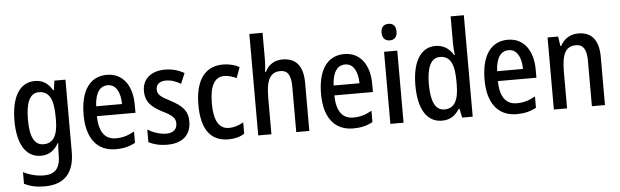

<svg xmlns="http://www.w3.org/2000/svg" viewBox="-57 -1069 4624 1433"><g transform="rotate(-5 2255.5 -353.0)"><path d="M220 -643C109 -643 43 -542 43 -360C43 -183 107 -83 217 -83C274 -83 317 -108 350 -166H354C352 -142 350 -111 350 -89V-74C350 24 308 65 228 65C178 65 125 53 73 27V114C119 137 167 147 225 147C379 147 449 61 449 -94V-633H366L356 -562H351C318 -619 275 -643 220 -643ZM242 -557C317 -557 352 -500 352 -364V-340C352 -221 316 -167 245 -167C177 -167 144 -229 144 -359C144 -489 176 -557 242 -557Z M759 -642C633 -642 561 -541 561 -359C561 -192 632 -83 779 -83C835 -83 881 -94 925 -118V-203C878 -176 836 -164 786 -164C704 -164 661 -223 659 -341H948V-401C948 -543 881 -642 759 -642ZM759 -564C823 -564 853 -500 854 -415H660C665 -516 701 -564 759 -564Z M1343 -243C1343 -328 1292 -367 1217 -407C1142 -446 1121 -463 1121 -501C1121 -538 1148 -561 1195 -561C1236 -561 1271 -547 1306 -527L1339 -605C1294 -630 1248 -643 1195 -643C1092 -643 1025 -588 1025 -498C1025 -413 1071 -374 1150 -333C1228 -295 1245 -272 1245 -236C1245 -193 1218 -166 1164 -166C1114 -166 1061 -186 1025 -209V-114C1062 -95 1107 -83 1165 -83C1276 -83 1343 -138 1343 -243Z M1624 -83C1669 -83 1709 -93 1743 -115V-200C1708 -180 1674 -168 1633 -168C1559 -168 1522 -233 1522 -360C1522 -490 1558 -557 1632 -557C1661 -557 1692 -548 1723 -533L1752 -613C1721 -631 1680 -643 1628 -643C1493 -643 1421 -540 1421 -359C1421 -172 1491 -83 1624 -83Z M1945 -651V-853H1846V-93H1945V-367C1945 -495 1973 -557 2053 -557C2107 -557 2131 -519 2131 -433V-93H2229V-453C2229 -578 2178 -642 2075 -642C2018 -642 1969 -614 1945 -561H1938C1942 -585 1945 -619 1945 -651Z M2538 -642C2412 -642 2340 -541 2340 -359C2340 -192 2411 -83 2558 -83C2614 -83 2660 -94 2704 -118V-203C2657 -176 2615 -164 2565 -164C2483 -164 2440 -223 2438 -341H2727V-401C2727 -543 2660 -642 2538 -642ZM2538 -564C2602 -564 2632 -500 2633 -415H2439C2444 -516 2480 -564 2538 -564Z M2887 -838C2851 -838 2830 -818 2830 -776C2830 -735 2852 -714 2887 -714C2921 -714 2942 -735 2942 -776C2942 -817 2922 -838 2887 -838ZM2935 -633H2836V-93H2935Z M3223 -83C3284 -83 3324 -112 3354 -160H3360L3374 -93H3453V-853H3354V-645C3354 -621 3357 -592 3360 -563H3355C3326 -613 3280 -643 3221 -643C3113 -643 3047 -543 3047 -362C3047 -181 3112 -83 3223 -83ZM3248 -165C3180 -165 3148 -233 3148 -362C3148 -488 3180 -558 3247 -558C3325 -558 3355 -496 3355 -368V-342C3355 -223 3322 -165 3248 -165Z M3763 -642C3637 -642 3565 -541 3565 -359C3565 -192 3636 -83 3783 -83C3839 -83 3885 -94 3929 -118V-203C3882 -176 3840 -164 3790 -164C3708 -164 3665 -223 3663 -341H3952V-401C3952 -543 3885 -642 3763 -642ZM3763 -564C3827 -564 3857 -500 3858 -415H3664C3669 -516 3705 -564 3763 -564Z M4291 -643C4235 -643 4184 -615 4157 -561H4151L4140 -633H4061V-93H4160V-367C4160 -498 4188 -557 4267 -557C4323 -557 4346 -515 4346 -433V-93H4444V-453C4444 -582 4390 -643 4291 -643Z"/></g></svg>

Font: Noto Sans Kannada UI Condensed Medium
Style: Regular
Weight: 500
Width: 3
Designer: Jelle Bosma - Monotype Design Team
Foundry: Monotype Imaging Inc.
Version: Version 2.005